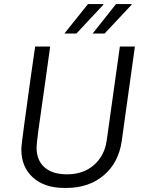

<svg xmlns="http://www.w3.org/2000/svg" viewBox="-20 -915 720 945"><path d="M227 -686Q208 -555 200 -493Q180 -355 170 -281Q160 -207 160 -189Q160 -126 199 -91.5Q238 -57 310 -57Q390 -57 442 -102.5Q494 -148 505 -222L570 -686H644L579 -220Q564 -115 491 -52.5Q418 10 306 10H297Q199 10 142 -41.5Q85 -93 85 -180Q85 -198 99.5 -304Q114 -410 130 -526L153 -686ZM488 -895 489 -892 356 -750H297L413 -895ZM627 -895 628 -892 495 -750H436L551 -895Z"/></svg>

Font: Chivo Light Italic
Style: Regular
Weight: 300
Italic angle: -8.05°
Designer: Hector Gatti
Foundry: Omnibus-Type
Version: Version 1.007